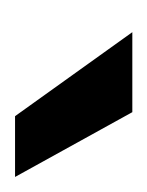

<svg xmlns="http://www.w3.org/2000/svg" viewBox="10 -800 198 259"><g transform="rotate(90 109.5 -671.0)"><path d="M23.9 -750H131.8L219.2 -591.8H137.2Z"/></g></svg>

Font: Oakes Grotesk Medium
Style: Regular
Weight: 500
Designer: Samuel Oakes
Foundry: Samuel Oakes
Version: Version 1.000;PS 001.000;hotconv 1.0.88;makeotf.lib2.5.64775